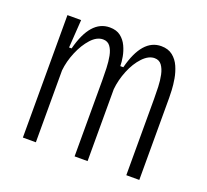

<svg xmlns="http://www.w3.org/2000/svg" viewBox="-99 -659 838 778"><g transform="rotate(20 320.5 -270.0)"><path d="M71 0V-528H130L122 -407H133Q167 -540 250 -540Q279 -540 297 -526Q315 -512 325 -490.5Q335 -469 339 -446.5Q343 -424 343 -407H356Q390 -540 472 -540Q502 -540 521.5 -524.5Q541 -509 551.5 -485Q562 -461 566.5 -435Q571 -409 572 -387Q573 -365 573 -354V0H517V-329Q517 -353 516 -380.5Q515 -408 510 -431.5Q505 -455 494 -470Q483 -485 463 -485Q437 -485 412 -458.5Q387 -432 370.5 -391.5Q354 -351 350 -310V0H294V-329Q294 -353 293 -380.5Q292 -408 287.5 -431.5Q283 -455 272 -470Q261 -485 241 -485Q214 -485 189.5 -458Q165 -431 148 -390.5Q131 -350 127 -310V0Z"/></g></svg>

Font: Bricolage Grotesque 10pt Condensed ExtraLight
Style: Regular
Weight: 200
Width: 3
Designer: Mathieu Triay
Foundry: Atelier Triay
Version: Version 1.000; ttfautohint (v1.8.4.7-5d5b);gftools[0.9.32]